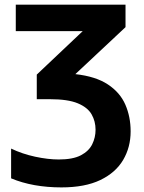

<svg xmlns="http://www.w3.org/2000/svg" viewBox="-20 -566 621 826"><path d="M520 -545.9V-449.2L304.2 -247.1Q392.1 -237.3 444.3 -202.6Q496.6 -168 519.3 -115.7Q542 -63.5 542 -1Q542 67.4 509.8 122.1Q477.5 176.8 411.6 208.5Q345.7 240.2 244.1 240.2Q183.6 240.2 128.9 230.5Q74.2 220.7 27.8 201.2V73.2Q75.7 96.2 131.3 108.2Q187 120.1 232.9 120.1Q293.5 120.1 327.9 102.1Q362.3 84 376.7 54.7Q391.1 25.4 391.1 -7.8Q391.1 -44.4 374 -74.2Q356.9 -104 314.5 -121.6Q272 -139.2 195.8 -139.2H138.2V-245.1L335.9 -432.1H47.9V-545.9Z"/></svg>

Font: Wonky
Style: Regular
Weight: 400
Designer: Monotype Design Team
Foundry: Monotype Imaging Inc.
Version: Version 3.000